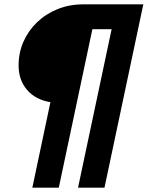

<svg xmlns="http://www.w3.org/2000/svg" viewBox="-20 -735 681 885"><path d="M129.1 130 212.4 -264.2Q144.1 -274.9 104.9 -320.5Q65.7 -366.1 65.7 -433.4Q65.7 -491.3 87.8 -542.1Q110 -592.9 150.4 -631.9Q190.8 -670.9 245.2 -692.9Q299.6 -715 364 -715H640.6L461.6 130H339.7L494.5 -600.4H405.8L251 130Z"/></svg>

Font: Wix Madefor Text
Style: Italic
Weight: 400
Italic angle: -12°
Designer: Dalton Maag Ltd
Foundry: Dalton Maag Ltd
Version: Version 3.100